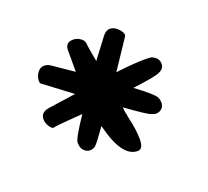

<svg xmlns="http://www.w3.org/2000/svg" viewBox="-69 -829 527 486"><g transform="rotate(-20 194.5 -586.5)"><path d="M340 -637Q359 -630 359 -613Q359 -600 345 -594Q335 -588 271 -580Q317 -546 322 -535Q325 -528 325 -521Q325 -511 318.5 -505Q312 -499 303 -499Q300 -499 294 -501Q282 -504 229 -543Q230 -528 232 -523Q232 -520 235 -507Q238 -494 240 -479Q242 -464 242 -453Q242 -426 227 -426Q184 -426 162 -517Q136 -480 129 -474Q123 -469 114 -469Q105 -469 98 -476.5Q91 -484 91 -496V-498Q91 -509 127 -562Q115 -561 88 -559Q61 -557 49 -555L48 -554Q42 -554 36 -563.5Q30 -573 30 -583Q30 -601 51 -605Q84 -610 127 -616Q107 -631 54 -671Q52 -673 52 -678Q52 -689 59 -699.5Q66 -710 78 -710Q86 -710 94 -705Q117 -689 148 -668V-726Q148 -747 169 -747Q179 -747 188 -741Q197 -735 198 -726Q198 -719 206 -676L246 -729Q255 -741 266 -741Q277 -741 287 -731Q297 -721 297 -713Q297 -712 296 -710Q259 -654 244 -632Q294 -638 323 -638Q337 -638 340 -637Z"/></g></svg>

Font: KleponIjo
Style: Ijo
Weight: 400
Designer: Aprian Dwi Nur Sembada & Aurellia CItra
Version: Version 001.000